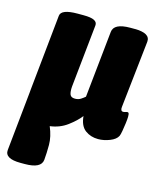

<svg xmlns="http://www.w3.org/2000/svg" viewBox="-126 -601 716 883"><g transform="rotate(15 232.5 -159.5)"><path d="M57 206Q-19 206 -15 164L14 -119Q14 -125 15 -131L52 -493Q55 -525 133 -525H161Q197 -525 212.5 -517Q228 -509 226 -493L195 -195Q193 -170 198 -157Q203 -144 222 -144Q238 -144 249.5 -151.5Q261 -159 269 -166L302 -483Q306 -525 384 -525H404Q480 -525 476 -483L441 -165Q438 -143 452 -143Q458 -143 463 -145Q468 -147 472 -147Q476 -147 478 -143.5Q480 -140 480 -127Q480 -117 477.5 -96.5Q475 -76 471.5 -57Q468 -38 465 -32Q456 -14 428 -3Q400 8 373 8Q337 8 311 -11.5Q285 -31 281 -77Q261 -51 225.5 -24.5Q190 2 143 8Q162 53 162 92.5Q162 132 159 164Q155 206 77 206Z"/></g></svg>

Font: Asap Condensed Condensed Black
Style: Italic
Weight: 900
Width: 3
Italic angle: -6°
Designer: Pablo Cosgaya
Foundry: Omnibus-Type
Version: Version 3.001; ttfautohint (v1.8.4.7-5d5b)